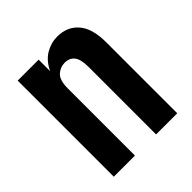

<svg xmlns="http://www.w3.org/2000/svg" viewBox="-152 -620 719 719"><g transform="rotate(-45 208.0 -260.5)"><path d="M41 0V-509H152V-448Q170 -486 199.5 -503.5Q229 -521 262 -521Q315 -521 346 -485Q377 -449 377 -376V0H265V-357Q265 -398 251.5 -415Q238 -432 213 -432Q189 -432 171 -415.5Q153 -399 153 -355V0Z"/></g></svg>

Font: Special Gothic Condensed Medium
Style: Regular
Weight: 500
Width: 3
Designer: Alistair McCready
Foundry: Monolith
Version: Version 1.000; ttfautohint (v1.8.4.7-5d5b)